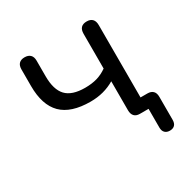

<svg xmlns="http://www.w3.org/2000/svg" viewBox="-146 -622 868 888"><g transform="rotate(-30 288.0 -178.0)"><path d="M513 136.9Q496.5 136.9 487 127.4Q477.5 118 477.5 99.5V-18.1L497 0H431Q411.6 0 401.6 -10.9Q391.7 -21.9 391.7 -41.7V-196.6Q363.6 -179.9 331.4 -171.3Q299.2 -162.7 262.8 -162.7Q158.6 -162.7 109 -212.2Q59.5 -261.8 59.5 -363.1V-452Q59.5 -472.4 69.9 -482.9Q80.3 -493.3 99.7 -493.3Q119.1 -493.3 129.8 -482.9Q140.5 -472.4 140.5 -452V-368.8Q140.5 -296.8 171.8 -263.8Q203.1 -230.8 272.6 -230.8Q308.6 -230.8 336.7 -238.9Q364.8 -247 390.7 -265.3V-450.6Q390.7 -493.3 431.5 -493.3Q451.3 -493.3 461.5 -482.4Q471.7 -471.5 471.7 -450.6V-45.7L454.1 -64.3H508.5Q528 -64.3 538.3 -53.8Q548.5 -43.3 548.5 -23.7V99.5Q548.5 118 539.3 127.4Q530 136.9 513 136.9Z"/></g></svg>

Font: Nunito ExtraLight
Style: Regular
Weight: 200
Designer: Vernon Adams
Foundry: Vernon Adams
Version: Version 3.602